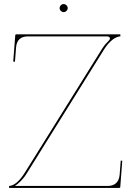

<svg xmlns="http://www.w3.org/2000/svg" viewBox="-20 -930 650 950"><path d="M275 -890C275 -879 284.5 -870 295 -870C306 -870 315 -879.5 315 -890C315 -901 305.5 -910 295 -910C284 -910 275 -900.5 275 -890ZM60.5 -760C57.5 -760 55.5 -757.5 55.5 -755.5L45.5 -625.5L54 -624.5L59.5 -695.5C62.5 -732 83 -750 117.5 -750H509.5C518.5 -750 524 -745.5 524 -739.5C524 -736 522 -732 517.5 -728C507 -718 496 -705.5 486 -690L103 -76C74.5 -30 46 -10 25 -10V0H570C572 0 575 -1.5 575 -4.5L585 -134.5L577.5 -135.5L572 -65.5C569 -29 548 -10 513.5 -10H54C72 -22.5 93 -41 111 -70L494 -684C523.5 -731.5 556 -750 575.5 -750V-760Z"/></svg>

Font: Znikomit
Style: Regular
Weight: 100
Designer: gluk
Foundry: gluk
Version: Version 0.55